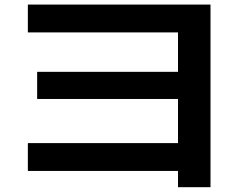

<svg xmlns="http://www.w3.org/2000/svg" viewBox="-20 -753 1040 827"><path d="M746.7 53.3V-16.7H100V-136.6H746.7V-326.7H140V-443.6H746.7V-613.4H100V-733.3H886.7V53.3Z"/></svg>

Font: M PLUS 1 Thin
Style: Regular
Weight: 100
Designer: Coji Morishita
Foundry: UNDERFOREST DESIGN
Version: Version 1.001